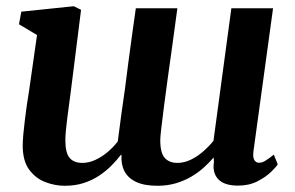

<svg xmlns="http://www.w3.org/2000/svg" viewBox="-20 -587 948 617"><path d="M207 -289Q204.5 -269 201.5 -247.8Q198.5 -226.5 196 -206Q193.5 -185.5 191.8 -167.8Q190 -150 190 -137Q190 -95.5 203.8 -79.5Q217.5 -63.5 244.5 -63.5Q266 -63.5 287.2 -73.5Q308.5 -83.5 326.8 -99.2Q345 -115 358.5 -132.5Q363.5 -173.5 369.5 -216.5Q375.5 -259.5 381.5 -301Q387 -345 392.8 -388.8Q398.5 -432.5 404.5 -475.5Q410.5 -518.5 416.5 -560.5H550Q542 -499.5 533.8 -441.2Q525.5 -383 518.5 -331.5Q511.5 -280 506.2 -239.2Q501 -198.5 498 -172Q495 -145.5 495 -137Q495 -95.5 509.5 -79.5Q524 -63.5 550 -63.5Q572 -63.5 593.5 -74Q615 -84.5 633.5 -100.8Q652 -117 666 -134.5L723.5 -560.5H857.5L794.5 -101Q792 -81.5 797.2 -72.8Q802.5 -64 812.5 -64Q821.5 -64 831.2 -69.5Q841 -75 860 -90L872.5 -59Q868 -51 851 -34.5Q834 -18 807 -4.2Q780 9.5 745 9.5Q700.5 9.5 681.2 -11.2Q662 -32 667.5 -66L666.5 -81Q652.5 -64.5 634.8 -48.5Q617 -32.5 594.5 -19.2Q572 -6 545 2Q518 10 486 10Q444 10 417.8 -2.2Q391.5 -14.5 380 -36.8Q368.5 -59 370.5 -88.5L369 -90Q355.5 -72.5 338.2 -55Q321 -37.5 299 -22.8Q277 -8 249.5 1Q222 10 188 10Q156.5 10 125.8 -1.8Q95 -13.5 74.2 -41.2Q53.5 -69 53 -117Q53 -134 55 -156Q57 -178 60 -201.8Q63 -225.5 66.2 -249Q69.5 -272.5 73 -292.5L99 -474.5L41 -509L48.5 -549.5L217 -567L240.5 -555.5Z"/></svg>

Font: Merriweather 20pt
Style: Bold Italic
Weight: 700
Italic angle: -7.8°
Version: Version 2.101